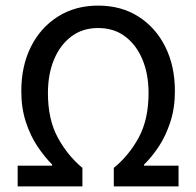

<svg xmlns="http://www.w3.org/2000/svg" viewBox="-20 -665 701 685"><path d="M43 0V-74H166V-78Q140 -104 114.5 -141.5Q89 -179 72.5 -229Q56 -279 56 -340Q56 -429 90 -497.5Q124 -566 186 -605.5Q248 -645 330 -645Q413 -645 474.5 -605.5Q536 -566 570 -497.5Q604 -429 604 -340Q604 -279 587.5 -229Q571 -179 546 -141.5Q521 -104 494 -78V-74H617V0H386V-66Q440 -110 475 -174.5Q510 -239 510 -333Q510 -400 488.5 -452Q467 -504 427 -534.5Q387 -565 330 -565Q274 -565 234 -534.5Q194 -504 172.5 -452Q151 -400 151 -333Q151 -239 186 -174.5Q221 -110 274 -66V0Z"/></svg>

Font: Narnoor
Style: Regular
Weight: 400
Designer: S. Sridhar Murthy
Foundry: SIL International
Version: Version 3.000